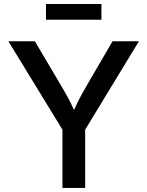

<svg xmlns="http://www.w3.org/2000/svg" viewBox="-20 -932 730 952"><path d="M289.6 0V-289.1L21.5 -727.5H152.8L289.6 -496.1Q311.5 -459.5 329.1 -424.8Q346.7 -390.1 364.7 -342.3H329.6Q347.7 -390.6 365.2 -425.8Q382.8 -460.9 403.3 -496.1L538.1 -727.5H668.9L402.3 -289.1V0ZM482.9 -912.1V-834H208V-912.1Z"/></svg>

Font: V-Inter
Style: Medium-500
Weight: 500
Designer: Rasmus Andersson
Foundry: rsms
Version: Version 4.000;git-4146feb